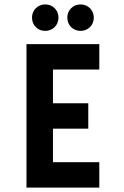

<svg xmlns="http://www.w3.org/2000/svg" viewBox="-20 -850 560 870"><path d="M100 -650V0H430V-115H220V-267H380V-382H220V-535H430V-650ZM125 -770C125 -736 151 -710 185 -710C219 -710 245 -736 245 -770C245 -804 219 -830 185 -830C151 -830 125 -804 125 -770ZM285 -770C285 -736 311 -710 345 -710C379 -710 405 -736 405 -770C405 -804 379 -830 345 -830C311 -830 285 -804 285 -770Z"/></svg>

Font: Grotesk 03
Style: Bold
Weight: 500
Designer: Frank Adebiaye, contributions by Jérémy Landes, Ariel Martín Pérez
Foundry: Velvetyne Type Foundry
Version: Version 3.000;Glyphs 3.1.2 (3150)